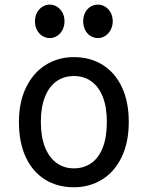

<svg xmlns="http://www.w3.org/2000/svg" viewBox="-20 -804 640 832"><path d="M62 -276Q62 -361.5 93 -425.2Q124 -489 178.2 -522.8Q232.5 -556.5 300 -556.5Q371 -556.5 425 -522.8Q479 -489 508.5 -425.8Q538 -362.5 538 -276Q538 -186.5 506.8 -122.5Q475.5 -58.5 421.5 -25.5Q367.5 7.5 300 7.5Q229.5 7.5 175.8 -25.5Q122 -58.5 92 -122.2Q62 -186 62 -276ZM443 -276Q443 -339.5 425.5 -384Q408 -428.5 375.8 -451.5Q343.5 -474.5 300 -474.5Q257 -474.5 224.8 -451.8Q192.5 -429 174.8 -384.2Q157 -339.5 157 -276Q157 -211.5 175 -166.2Q193 -121 225.2 -97.8Q257.5 -74.5 300 -74.5Q343 -74.5 375.2 -96.8Q407.5 -119 425.2 -164.2Q443 -209.5 443 -276ZM131.5 -712Q131.5 -732.5 140.2 -749Q149 -765.5 163.8 -774.8Q178.5 -784 195.5 -784Q212.5 -784 227.2 -774.8Q242 -765.5 250.8 -749Q259.5 -732.5 259.5 -712Q259.5 -691 250.8 -674.2Q242 -657.5 227.2 -648.2Q212.5 -639 195.5 -639Q178.5 -639 163.8 -648.2Q149 -657.5 140.2 -674.2Q131.5 -691 131.5 -712ZM340.5 -712Q340.5 -733 349 -749.5Q357.5 -766 372.2 -775Q387 -784 404.5 -784Q421.5 -784 436.2 -774.8Q451 -765.5 459.8 -749Q468.5 -732.5 468.5 -712Q468.5 -691 459.5 -674.5Q450.5 -658 436 -648.5Q421.5 -639 404.5 -639Q387 -639 372.2 -648.2Q357.5 -657.5 349 -674.2Q340.5 -691 340.5 -712Z"/></svg>

Font: SplineSansMono30
Style: Regular
Weight: 400
Designer: Eben Sorkin, Mirko Velimirovic
Foundry: Sorkin Type
Version: Version 1.000